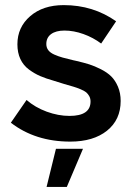

<svg xmlns="http://www.w3.org/2000/svg" viewBox="-20 -550 524 759"><path d="M257.8 9.8Q119.6 9.8 22.9 -64.9L85 -154.8Q118.7 -125.5 164.6 -108.6Q210.4 -91.8 254.9 -91.8Q337.9 -91.8 337.9 -148.9Q337.9 -160.6 332.8 -169.9Q327.6 -179.2 320.6 -185.1Q313.5 -190.9 298.3 -197.3Q283.2 -203.6 270.5 -207.3Q257.8 -210.9 233.6 -218Q209.5 -225.1 191.9 -231Q161.1 -239.7 138.9 -249.3Q116.7 -258.8 94.5 -275.1Q72.3 -291.5 60.5 -316.7Q48.8 -341.8 48.8 -375Q48.8 -442.4 99.4 -486.1Q149.9 -529.8 231.9 -529.8Q348.6 -529.8 439 -465.8L379.9 -377.9Q348.6 -401.4 310.1 -415.3Q271.5 -429.2 234.9 -429.2Q201.2 -429.2 182.1 -415.3Q163.1 -401.4 163.1 -376Q163.1 -361.8 170.9 -351.6Q178.7 -341.3 194.8 -334.2Q210.9 -327.1 227.5 -322.5Q244.1 -317.9 269 -312Q277.8 -310.1 282.2 -309.1Q311.5 -302.2 332.5 -295.7Q353.5 -289.1 378.7 -276.4Q403.8 -263.7 419.7 -248Q435.5 -232.4 446.3 -207.3Q457 -182.1 457 -150.9Q457 -76.7 403.1 -33.4Q349.1 9.8 257.8 9.8ZM164.1 189 201.2 38.1H308.1L244.1 189Z"/></svg>

Font: Fixel Text SemiBold
Style: Regular
Weight: 600
Width: 4
Designer: AlfaBravo + MacPaw
Foundry: Kyrylo Tkachov, Marchela Mozhyna, Serhii Makarenko, Maria Weinstein, Zakhar Kryvoshyya
Version: Version 1.211